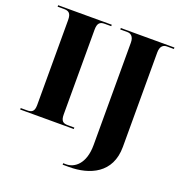

<svg xmlns="http://www.w3.org/2000/svg" viewBox="-163 -854 1166 1235"><g transform="rotate(20 419.5 -237.0)"><path d="M24 0H391V-10H347C315 -10 298 -20 298 -66V-645C298 -693 315 -704 347 -704H391V-714H24V-704H67C100 -704 117 -693 117 -646V-65C117 -20 100 -10 67 -10H24ZM402 240H446C586 240 727 181 727 0V-646C727 -691 749 -704 772 -704H820V-714H453V-704H502C523 -704 546 -691 546 -648V53C546 184 478 230 423 230H402Z"/></g></svg>

Font: Noto Serif Display ExtraBold
Style: Regular
Weight: 800
Designer: Monotype Design Team
Foundry: Monotype Imaging Inc.
Version: Version 2.009